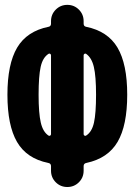

<svg xmlns="http://www.w3.org/2000/svg" viewBox="-20 -750 540 770"><path d="M325.2 -206.1Q348.6 -220.7 356.9 -258.3Q365.2 -295.9 365.2 -370.1Q365.2 -444.3 356.4 -481.4Q347.7 -518.6 325.2 -534.2Q322.3 -536.1 318.8 -534.2Q315.4 -532.2 315.4 -528.3V-211.9Q315.4 -208 318.8 -206.1Q322.3 -204.1 325.2 -206.1ZM184.6 -211.9V-528.3Q184.6 -532.2 181.2 -534.2Q177.7 -536.1 174.8 -534.2Q151.4 -519.5 143.1 -481.9Q134.8 -444.3 134.8 -370.1Q134.8 -295.9 143.6 -258.3Q152.3 -220.7 174.8 -206.1Q177.7 -204.1 181.2 -206.1Q184.6 -208 184.6 -211.9ZM325.2 -642.6Q412.1 -625 451.2 -559.1Q490.2 -493.2 490.2 -370.1Q490.2 -247.1 451.7 -181.2Q413.1 -115.2 327.1 -96.7Q315.4 -94.7 315.4 -84V-65.4Q315.4 -38.1 296.4 -19Q277.3 0 250 0Q222.7 0 203.6 -19Q184.6 -38.1 184.6 -65.4V-84Q184.6 -94.7 172.9 -96.7Q86.9 -114.3 48.3 -180.7Q9.8 -247.1 9.8 -370.1Q9.8 -493.2 48.8 -559.1Q87.9 -625 174.8 -642.6Q184.6 -644.5 184.6 -655.3V-665Q184.6 -692.4 203.6 -711.4Q222.7 -730.5 250 -730.5Q277.3 -730.5 296.4 -711.4Q315.4 -692.4 315.4 -665V-655.3Q315.4 -644.5 325.2 -642.6Z"/></svg>

Font: Rounded-X Mgen+ 1mn bold
Style: Bold
Weight: 700
Designer: [Source Han Sans]
Ryoko NISHIZUKA  (kana & ideographs); Paul D. Hunt (Latin, Greek & Cyrillic); Wenlong ZHANG  (bopomofo
Version: Version 1.059.20150602